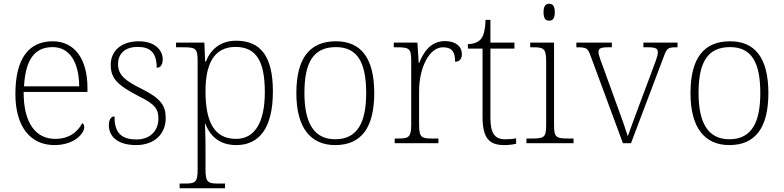

<svg xmlns="http://www.w3.org/2000/svg" viewBox="-20 -763 4177 1023"><path d="M270 10C375 10 429 -51 429 -86C429 -97 425 -103 418 -107C395 -61 349 -23 274 -23C172 -23 105 -106 106 -273H446V-294C446 -452 375 -543 261 -543C133 -543 62 -451 62 -262C62 -88 142 10 270 10ZM402 -303H108C115 -432 156 -512 260 -512C354 -512 401 -427 402 -303Z M706 10C799 10 863 -46 863 -134C863 -199 838 -238 736 -289C653 -330 609 -360 609 -421C609 -474 642 -513 714 -513C779 -513 815 -484 815 -402C836 -402 847 -419 847 -447C847 -492 810 -543 719 -543C628 -543 570 -493 570 -418C570 -342 609 -308 722 -249C808 -207 824 -180 824 -131C824 -70 784 -20 707 -20C615 -20 590 -68 590 -143C574 -143 560 -129 560 -95C560 -45 596 10 706 10Z M937 240H1179V215H1145C1089 215 1075 210 1075 140V18C1075 -45 1072 -83 1072 -104H1074C1102 -31 1156 10 1239 10C1360 10 1434 -79 1434 -276C1434 -460 1371 -546 1238 -546C1152 -546 1101 -497 1077 -435H1073L1069 -536H918V-511H955C1022 -511 1033 -506 1033 -439V139C1033 210 1020 215 963 215H937ZM1238 -23C1117 -23 1075 -121 1075 -277C1075 -416 1116 -513 1235 -513C1349 -513 1391 -431 1391 -272C1391 -112 1338 -23 1238 -23Z M1766 10C1902 10 1974 -79 1974 -267C1974 -458 1900 -543 1770 -543C1631 -543 1559 -454 1559 -267C1559 -79 1637 10 1766 10ZM1766 -21C1651 -21 1602 -111 1602 -267C1602 -430 1649 -512 1770 -512C1882 -512 1931 -434 1931 -267C1931 -116 1888 -21 1766 -21Z M2083 0H2316V-25H2283C2226 -25 2213 -30 2213 -100V-280C2213 -393 2263 -511 2340 -511C2384 -511 2405 -492 2405 -434C2430 -434 2441 -452 2441 -475C2441 -515 2408 -544 2352 -544C2273 -544 2237 -485 2213 -427H2211L2204 -536H2078V-511H2093C2160 -511 2171 -506 2171 -439V-101C2171 -30 2157 -25 2101 -25H2083Z M2666 10C2687 10 2710 8 2730 3V-26C2709 -22 2693 -21 2671 -21C2617 -21 2593 -52 2593 -134V-504H2721V-536H2593V-657H2567C2565 -595 2554 -566 2539 -551C2524 -537 2501 -528 2473 -528V-504H2551V-142C2551 -30 2584 10 2666 10Z M2906 -653C2924 -653 2936 -663 2936 -698C2936 -732 2924 -743 2906 -743C2888 -743 2876 -732 2876 -698C2876 -663 2888 -653 2906 -653ZM2785 0H3036V-25H3010C2943 -25 2932 -30 2932 -98V-536H2805V-511H2820C2876 -511 2890 -506 2890 -435V-97C2890 -30 2879 -25 2812 -25H2785Z M3128 -462 3299 0H3342L3515 -457C3533 -507 3538 -511 3586 -511H3590V-536H3408V-511H3434C3476 -511 3485 -503 3485 -484C3485 -464 3471 -431 3450 -374L3387 -206C3355 -121 3334 -62 3325 -37C3314 -73 3288 -147 3267 -203L3193 -407C3183 -434 3169 -469 3169 -485C3169 -503 3177 -511 3218 -511H3240V-536H3051V-511C3106 -511 3112 -508 3128 -462Z M3866 10C4002 10 4074 -79 4074 -267C4074 -458 4000 -543 3870 -543C3731 -543 3659 -454 3659 -267C3659 -79 3737 10 3866 10ZM3866 -21C3751 -21 3702 -111 3702 -267C3702 -430 3749 -512 3870 -512C3982 -512 4031 -434 4031 -267C4031 -116 3988 -21 3866 -21Z"/></svg>

Font: Noto Serif Devanagari ExtraLight
Style: Regular
Weight: 200
Designer: Universal Thirst, Indian Type Foundry and the Monotype Design Team
Foundry: Monotype Imaging Inc.
Version: Version 2.004